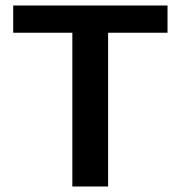

<svg xmlns="http://www.w3.org/2000/svg" viewBox="-20 -678 657 698"><path d="M243 0V-658H373V0ZM28 -559V-658H589V-559Z"/></svg>

Font: Ysabeau Office
Style: Bold
Weight: 700
Designer: Christian Thalmann (Catharsis Fonts)
Version: Version 2.001;gftools[0.9.30]; featfreeze: tnum,lnum,ss02